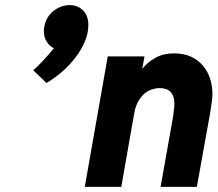

<svg xmlns="http://www.w3.org/2000/svg" viewBox="-20 -732 852 752"><path d="M110 -457Q118 -463 128.5 -473.5Q139 -484 150.5 -496.5Q162 -509 173 -521.5Q184 -534 191 -543Q174 -551 163 -568.5Q152 -586 152 -610Q152 -631 160 -650Q168 -669 182 -682.5Q196 -696 214.5 -704Q233 -712 253 -712Q284 -712 305 -691.5Q326 -671 326 -634Q326 -601 312 -568.5Q298 -536 275 -506Q252 -476 222.5 -450.5Q193 -425 162 -407ZM402 -511H546L537 -462Q557 -488 588.5 -505.5Q620 -523 661 -523Q700 -523 728 -510Q756 -497 775 -474.5Q794 -452 803 -423.5Q812 -395 812 -363Q812 -349 809 -329.5Q806 -310 804 -295L751 0H609L658 -276Q659 -285 661 -299Q663 -313 663 -325Q663 -387 605 -387Q591 -387 575.5 -382Q560 -377 546.5 -366Q533 -355 522 -336Q511 -317 506 -290L455 0H312Z"/></svg>

Font: Overpass Heavy
Style: Italic
Weight: 900
Italic angle: -10°
Designer: Delve Withrington, Dave Bailey
Foundry: Delve Fonts
Version: Version 3.000;DELV;Overpass